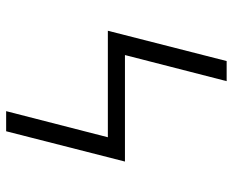

<svg xmlns="http://www.w3.org/2000/svg" viewBox="-88 -688 775 640"><g transform="rotate(90 300.0 -367.5)"><path d="M350 0 437 -339H82L183 -735H250L163 -396H518L417 0Z"/></g></svg>

Font: Iosevka Light Extended
Style: Regular
Weight: 300
Width: 7
Monospace: yes
Designer: Belleve Invis
Foundry: Belleve Invis
Version: Version 32.5.0; ttfautohint (v1.8.4)